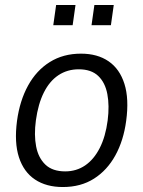

<svg xmlns="http://www.w3.org/2000/svg" viewBox="-20 -743 577 773"><path d="M233 10Q166.5 10 121 -20.2Q75.5 -50.5 56.2 -110Q37 -169.5 48.5 -256.5Q59.5 -337.5 93 -398.5Q126.5 -459.5 180.5 -493.2Q234.5 -527 306 -527Q372.5 -527 417.2 -496.2Q462 -465.5 481 -405.2Q500 -345 488 -256.5Q477.5 -177.5 444.5 -117.5Q411.5 -57.5 358.5 -23.8Q305.5 10 233 10ZM242.5 -53Q287.5 -53 322.8 -77Q358 -101 381.5 -147Q405 -193 413.5 -258.5Q421 -317.5 412.2 -364Q403.5 -410.5 375.5 -437.2Q347.5 -464 297 -464Q251 -464 215.2 -440.2Q179.5 -416.5 156.5 -370.5Q133.5 -324.5 124.5 -258.5Q116.5 -199.5 125.5 -153.2Q134.5 -107 163 -80Q191.5 -53 242.5 -53ZM348.5 -641.5 360 -723H438L426.5 -641.5ZM194.5 -641.5 206 -723H284L272.5 -641.5Z"/></svg>

Font: Public Sans Thin Light
Style: Italic
Weight: 300
Italic angle: -8°
Version: Version 2.001